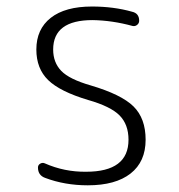

<svg xmlns="http://www.w3.org/2000/svg" viewBox="-20 -550 540 580"><path d="M246.1 -248Q161.1 -273.4 125.5 -308.1Q89.8 -342.8 89.8 -400.4Q89.8 -461.9 133.3 -496.1Q176.8 -530.3 257.8 -530.3Q323.2 -530.3 378.9 -514.6Q400.4 -509.8 400.4 -487.3Q400.4 -479.5 394 -474.6Q387.7 -469.7 379.9 -471.7Q319.3 -488.3 259.8 -489.3Q140.6 -489.3 140.6 -400.4Q140.6 -361.3 165 -335.9Q189.5 -310.5 253.9 -292Q346.7 -264.6 383.3 -228.5Q419.9 -192.4 419.9 -127.9Q419.9 -61.5 374.5 -25.9Q329.1 9.8 245.1 9.8Q175.8 9.8 116.2 -12.7Q94.7 -20.5 94.7 -43.9Q94.7 -51.8 101.6 -55.7Q108.4 -59.6 115.2 -56.6Q174.8 -30.3 240.2 -31.2Q368.2 -31.2 368.2 -127.9Q368.2 -173.8 341.3 -201.2Q314.5 -228.5 246.1 -248Z"/></svg>

Font: Rounded Mgen+ 1mn light
Style: Regular
Weight: 200
Designer: [Source Han Sans]
Ryoko NISHIZUKA  (kana & ideographs); Paul D. Hunt (Latin, Greek & Cyrillic); Wenlong ZHANG  (bopomofo
Version: Version 1.059.20150602